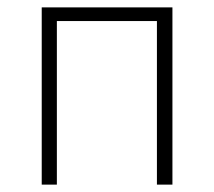

<svg xmlns="http://www.w3.org/2000/svg" viewBox="-20 -500 580 520"><path d="M93 0H134V-443H405V0H447V-480H93Z"/></svg>

Font: Source Sans Pro Light
Style: Regular
Weight: 300
Designer: Paul D. Hunt
Foundry: Adobe Systems Incorporated
Version: Version 3.006;hotconv 1.0.111;makeotfexe 2.5.65597